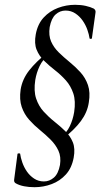

<svg xmlns="http://www.w3.org/2000/svg" viewBox="-20 -592 436 800"><path d="M124 188Q100 188 80 184Q60 180 46 172Q42 170 40 166Q38 162 39 156L53 49Q54 47 59 47Q64 47 64 49Q66 65 73 85Q80 105 92 122.5Q104 140 122 152Q140 164 163 164Q186 164 204.5 148Q223 132 230 95Q235 61 223.5 36Q212 11 191 -10Q170 -31 146 -50.5Q122 -70 101.5 -93Q81 -116 70.5 -146.5Q60 -177 66 -219Q73 -262 101.5 -298.5Q130 -335 178 -373L184 -364Q158 -344 145 -316.5Q132 -289 127 -259Q120 -213 130.5 -181.5Q141 -150 162 -127Q183 -104 207 -85Q231 -66 252 -45.5Q273 -25 283.5 1Q294 27 287 65Q279 108 254.5 135Q230 162 195.5 175Q161 188 124 188ZM239 -11 233 -20Q258 -39 271 -66.5Q284 -94 289 -125Q296 -171 285.5 -202.5Q275 -234 254.5 -257Q234 -280 209.5 -299Q185 -318 164 -338.5Q143 -359 132.5 -385Q122 -411 129 -449Q137 -492 162 -519Q187 -546 221.5 -559Q256 -572 293 -572Q317 -572 337 -567.5Q357 -563 371 -556Q374 -554 376.5 -550Q379 -546 378 -540L363 -433Q363 -430 358 -430Q353 -430 353 -433Q351 -448 344 -468Q337 -488 324.5 -506Q312 -524 294 -536Q276 -548 253 -548Q230 -548 212 -532Q194 -516 187 -479Q182 -444 193 -419Q204 -394 225 -373.5Q246 -353 270 -333.5Q294 -314 315 -291Q336 -268 346.5 -237.5Q357 -207 350 -165Q344 -124 317 -87.5Q290 -51 239 -11Z"/></svg>

Font: Cormorant Medium
Style: Italic
Weight: 500
Italic angle: -10°
Designer: Christian Thalmann (Catharsis Fonts)
Foundry: Catharsis Fonts
Version: Version 4.000